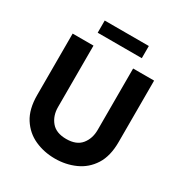

<svg xmlns="http://www.w3.org/2000/svg" viewBox="-209 -1067 1163 1229"><g transform="rotate(30 373.0 -452.5)"><path d="M208 -825V-915H534V-825ZM373 10Q292 10 223.5 -21Q155 -52 113.5 -117Q72 -182 72 -286V-740H226V-286Q226 -222 262 -178.5Q298 -135 373 -135Q448 -135 483.5 -178.5Q519 -222 519 -286V-740H674V-286Q674 -182 632.5 -117Q591 -52 522 -21Q453 10 373 10Z"/></g></svg>

Font: Be Vietnam Pro
Style: Bold
Weight: 700
Designer: Lam Bao, Tony Le, Vietanh Nguyen
Foundry: Yellow Type Foundry
Version: Version 1.002; ttfautohint (v1.8.3)